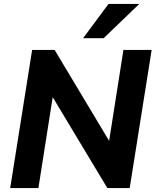

<svg xmlns="http://www.w3.org/2000/svg" viewBox="-20 -960 794 980"><path d="M32 0 144 -705H259L537 -241L610 -705H754L642 0H528L249 -464L176 0ZM404 -765 534 -940H691L509 -765Z"/></svg>

Font: Nunito Sans ExtraBold
Style: Italic
Weight: 800
Italic angle: -9°
Designer: Vernon Adams
Foundry: Vernon Adams
Version: Version 3.006; ttfautohint (v1.8.3)